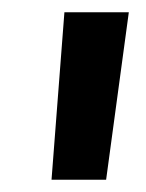

<svg xmlns="http://www.w3.org/2000/svg" viewBox="-20 -670 238 313"><path d="M64 -377 85 -650H190L153 -377Z"/></svg>

Font: Zilla Slab SemiBold
Style: Regular
Weight: 600
Designer: Typotheque.com
Foundry: Typotheque type foundry
Version: Version 1.0; 2017